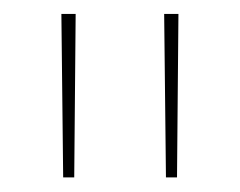

<svg xmlns="http://www.w3.org/2000/svg" viewBox="-20 -684 336 269"><path d="M84 -435.5H68.5L66 -664.5H86ZM228 -435.5H212.5L210 -664.5H230Z"/></svg>

Font: Anek Telugu Thin
Style: Regular
Weight: 250
Version: Version 1.003